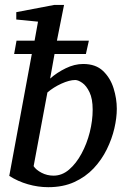

<svg xmlns="http://www.w3.org/2000/svg" viewBox="-20 -757 532 789"><path d="M460 -310.1Q460 -272.9 450 -229.5Q439.9 -186 418.9 -143.3Q397.9 -100.6 365 -65.4Q332 -30.3 285.6 -9Q239.3 12.2 178.2 12.2Q136.2 12.2 94.7 0.2Q53.2 -11.7 18.1 -34.2L110.8 -535.2H38.1L47.9 -589.8H122.1L136.2 -668L46.9 -676.8V-707L203.1 -736.8H243.2L213.9 -589.8H345.2L333 -535.2H204.1L186 -434.1Q213.4 -458.5 249.8 -476.3Q286.1 -494.1 321.8 -494.1Q373.5 -494.1 403.6 -465.3Q433.6 -436.5 446.8 -394Q460 -351.6 460 -310.1ZM360.8 -306.2Q360.8 -351.1 347.9 -377.9Q335 -404.8 318.1 -416.5Q301.3 -428.2 289.1 -428.2Q265.1 -428.2 232.4 -413.3Q199.7 -398.4 174.8 -377L118.2 -74.2Q127.9 -59.1 150.6 -47.1Q173.3 -35.2 200.2 -35.2Q234.9 -35.2 263.9 -60.1Q293 -85 314.9 -125.5Q336.9 -166 348.9 -213.6Q360.8 -261.2 360.8 -306.2Z"/></svg>

Font: Charis
Style: Italic
Weight: 400
Italic angle: -11°
Designer: Walt Agee, Miriam Martin, Annie Olsen, Victor Gaultney, Lorna Priest, Alan Ward, Bob Hallissy, Martin Hosken, Sharon Cor
Foundry: SIL Global
Version: Version 7.000